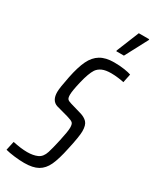

<svg xmlns="http://www.w3.org/2000/svg" viewBox="-248 -955 827 1023"><g transform="rotate(30 166.0 -444.0)"><path d="M-19 -6 -7 -61Q44 -50 82 -50Q119 -50 144.5 -61.5Q170 -73 181 -108Q189 -132 202.5 -193Q216 -254 216 -277Q216 -299 208 -306.5Q200 -314 172 -322L99 -342Q61 -355 61 -408Q61 -434 76 -507Q90 -576 109.5 -616.5Q129 -657 161.5 -676.5Q194 -696 245 -696Q282 -696 310 -691.5Q338 -687 351 -682L340 -629Q329 -632 305.5 -635Q282 -638 261 -638Q227 -638 206.5 -629Q186 -620 174 -603Q156 -575 141.5 -514.5Q127 -454 127 -429Q127 -410 133 -403Q139 -396 157 -391L222 -372Q251 -364 266.5 -347.5Q282 -331 282 -293Q282 -261 263 -176Q248 -104 230 -65.5Q212 -27 181 -9.5Q150 8 97 8Q69 8 36 4Q3 0 -19 -6ZM225 -753V-758L281 -896H345V-891L272 -753Z"/></g></svg>

Font: Saira Ultra Condensed
Style: Italic
Weight: 400
Width: 1
Italic angle: -12°
Designer: Hector Gatti with collaboration of the Omnibus-Type team
Foundry: Omnibus-Type
Version: Version 1.001; ttfautohint (v1.8)